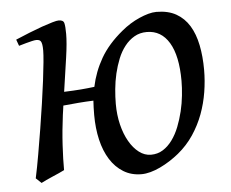

<svg xmlns="http://www.w3.org/2000/svg" viewBox="-41 -504 686 571"><g transform="rotate(-5 301.5 -218.5)"><path d="M502 -246.1Q502 -320.8 478.3 -360.4Q454.6 -399.9 411.6 -399.9Q390.6 -399.9 374.3 -390.4Q357.9 -380.9 345.5 -365Q333 -349.1 324.7 -328.4Q316.4 -307.6 311 -284.9Q305.7 -262.2 303.5 -238.8Q301.3 -215.3 301.3 -194.8Q301.3 -162.1 308.3 -133.1Q315.4 -104 327.9 -82.3Q340.3 -60.5 356.9 -47.9Q373.5 -35.2 392.6 -35.2Q412.6 -35.2 428.5 -45.2Q444.3 -55.2 456.5 -72Q468.8 -88.9 477.3 -110.6Q485.8 -132.3 491.5 -155.8Q497.1 -179.2 499.5 -202.6Q502 -226.1 502 -246.1ZM571.8 -272.9Q571.8 -240.2 566.4 -206.8Q561 -173.3 549.3 -141.8Q537.6 -110.4 518.6 -81.8Q499.5 -53.2 472.2 -30.8Q459.5 -20.5 445.1 -11.2Q430.7 -2 415.8 5.1Q400.9 12.2 386.5 16.1Q372.1 20 359.4 20Q329.1 20 305.7 5.6Q282.2 -8.8 266.4 -33.9Q250.5 -59.1 242.4 -93.5Q234.4 -127.9 234.4 -168Q234.4 -189.9 235.8 -210.4Q212.4 -209.5 191.4 -207.8Q170.4 -206.1 145.5 -203.6Q144.5 -196.8 143.6 -189.7Q142.6 -182.6 141.6 -175.8Q138.7 -153.8 136.5 -131.1Q134.3 -108.4 133.1 -86.9Q131.8 -65.4 131.3 -46.1Q130.9 -26.9 130.9 -12.2Q124.5 -8.8 115 -4.6Q105.5 -0.5 95.5 3.9Q85.4 8.3 76.2 12.5Q66.9 16.6 61 20L44.9 4.9Q51.8 -27.3 58.3 -64.9Q64.9 -102.5 71 -140.4Q77.1 -178.2 82.5 -215.1Q87.9 -252 91.8 -283Q95.7 -314 97.9 -337.4Q100.1 -360.8 100.1 -372.1Q100.1 -383.3 98.9 -389.9Q97.7 -396.5 95.5 -399.7Q93.3 -402.8 89.8 -403.8Q86.4 -404.8 82 -404.8Q77.6 -404.8 69.1 -402.8Q60.5 -400.9 51.8 -398.4Q41.5 -395.5 29.8 -392.1L22.9 -411.1Q43.5 -419.9 64.2 -428.2Q85 -436.5 103 -442.9Q121.1 -449.2 134.5 -453.1Q147.9 -457 153.8 -457Q167.5 -457 169.9 -447.5Q172.4 -438 172.4 -415Q172.4 -388.7 166.3 -346.2Q160.2 -303.7 151.4 -244.1Q180.2 -245.1 201.2 -246.8Q222.2 -248.5 242.2 -251Q251.5 -295.4 274.2 -335Q296.9 -374.5 340.3 -410.2Q352.5 -420.4 366.2 -429Q379.9 -437.5 393.8 -443.6Q407.7 -449.7 420.9 -453.4Q434.1 -457 445.3 -457Q480 -457 504.2 -443.4Q528.3 -429.7 543.2 -405.3Q558.1 -380.9 564.9 -347.2Q571.8 -313.5 571.8 -272.9Z"/></g></svg>

Font: Gentium Plus
Style: Italic
Weight: 400
Italic angle: -8°
Designer: J. Victor Gaultney, Annie Olsen, Iska Routamaa
Foundry: SIL International
Version: Version 1.510